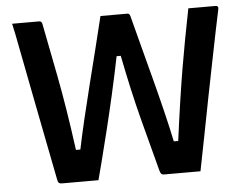

<svg xmlns="http://www.w3.org/2000/svg" viewBox="-50 -762 1051 825"><g transform="rotate(-5 475.0 -349.0)"><path d="M31 -700H148Q159 -700 161 -686Q178 -599 205 -460.5Q232 -322 257 -136H276Q288 -195 305 -266.5Q322 -338 341 -414Q360 -490 378.5 -563.5Q397 -637 412 -700H528Q537 -700 540 -689Q556 -627 575 -555Q594 -483 613.5 -408.5Q633 -334 650 -264Q667 -194 679 -136H698Q711 -234 722 -308Q733 -382 743.5 -444.5Q754 -507 765.5 -568Q777 -629 791 -700H908Q922 -700 919 -685Q912 -654 900.5 -596.5Q889 -539 874 -465Q859 -391 843 -309.5Q827 -228 811.5 -147.5Q796 -67 782 2H625Q617 2 613 -2Q609 -6 606 -18Q580 -115 547 -242Q514 -369 484 -522H466Q450 -442 431.5 -360.5Q413 -279 395 -206Q377 -133 363 -78.5Q349 -24 342 2H185Q175 2 171 -2Q167 -6 165 -18Q151 -91 132 -186Q113 -281 92.5 -388Q72 -495 51 -602Q47 -625 41.5 -651Q36 -677 31 -700Z"/></g></svg>

Font: Recursive Sn Lnr St SmB
Style: Regular
Weight: 600
Version: Version 1.079;hotconv 1.0.112;makeotfexe 2.5.65598; ttfautoh